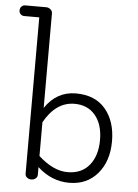

<svg xmlns="http://www.w3.org/2000/svg" viewBox="-76 -792 606 844"><g transform="rotate(5 227.0 -370.0)"><path d="M121 -96Q187 -36 249.5 -36Q312 -36 346 -78Q380 -120 380 -189Q380 -258 346.5 -298Q313 -338 255 -338Q173 -338 121 -245ZM67 -703H1Q-9 -703 -15.5 -709.5Q-22 -716 -22 -726Q-22 -736 -15.5 -743Q-9 -750 1 -750H94Q104 -750 112.5 -743Q121 -736 121 -726V-308Q172 -384 257 -384Q342 -384 387.5 -330Q433 -276 433 -188Q433 -100 386 -45Q339 10 261 10Q183 10 121 -47V-13Q121 -3 113 3.5Q105 10 94 10Q83 10 75 3.5Q67 -3 67 -13Z"/></g></svg>

Font: Flamenco
Style: Regular
Weight: 400
Designer: Luciano Vergara
Foundry: Luciano Vergara
Version: Version 1.003